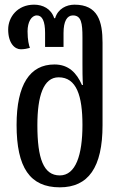

<svg xmlns="http://www.w3.org/2000/svg" viewBox="-20 -792 524 822"><path d="M236 10C358 10 419 -75 419 -256V-609C419 -701 399 -772 299 -772C265 -772 228 -755 216 -714H212C199 -755 163 -772 126 -772C54 -772 15 -718 15 -666C15 -607 43 -581 69 -581C84 -581 97 -584 108 -587C104 -598 98 -620 98 -658C98 -697 114 -726 138 -726C161 -726 173 -701 173 -651V-591H252V-651C252 -701 267 -726 292 -726C328 -726 333 -693 333 -632V-520C333 -496 333 -459 335 -428H331C308 -480 274 -516 213 -516C108 -516 51 -430 51 -257C51 -75 108 10 236 10ZM236 -41C166 -41 140 -114 140 -256C140 -381 166 -461 231 -461C308 -461 333 -381 333 -257C333 -128 304 -41 236 -41Z"/></svg>

Font: Noto Serif Georgian ExtraCondensed
Style: Regular
Weight: 400
Width: 2
Designer: Monotype Design Team, Akaki Razmadze
Foundry: Google LLC
Version: Version 2.003